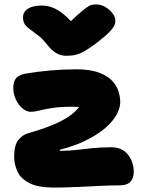

<svg xmlns="http://www.w3.org/2000/svg" viewBox="-20 -837 665 867"><path d="M223 10Q152 10 113 -10Q74 -30 59 -62Q44 -94 44 -130Q44 -181 62.5 -204.5Q81 -228 106 -235Q193 -260 243 -284Q293 -308 319 -333.5Q345 -359 359 -387L401 -336Q387 -343 375.5 -347Q364 -351 347.5 -353Q331 -355 302 -355Q253 -355 217.5 -349.5Q182 -344 158.5 -338Q135 -332 119 -332Q100 -332 81.5 -347.5Q63 -363 51.5 -388Q40 -413 40 -440Q40 -465 50.5 -481Q61 -497 92 -504Q150 -514 209 -519Q268 -524 325 -524Q382 -524 420 -511.5Q458 -499 481 -477.5Q504 -456 513.5 -429Q523 -402 523 -374Q523 -352 507.5 -321.5Q492 -291 455.5 -259Q419 -227 357.5 -198Q296 -169 203 -150L255 -180Q250 -169 249.5 -162.5Q249 -156 253 -156Q291 -156 325.5 -160Q360 -164 398 -168Q436 -172 483 -172Q531 -172 557.5 -139Q584 -106 584 -60Q584 -33 569 -16.5Q554 0 520 0Q480 0 429 2.5Q378 5 324.5 7.5Q271 10 223 10ZM414 -817Q436 -817 455.5 -805.5Q475 -794 488 -777Q501 -760 501 -743Q501 -733 496 -721.5Q491 -710 472.5 -691Q454 -672 411 -639Q383 -619 363 -607Q343 -595 324 -590Q305 -585 280 -585Q254 -585 233.5 -597.5Q213 -610 195 -633Q173 -661 153 -676.5Q133 -692 117.5 -703Q102 -714 93 -726Q84 -738 84 -759Q84 -784 106.5 -798Q129 -812 169 -812Q194 -812 218.5 -802.5Q243 -793 271.5 -769Q300 -745 335 -702L262 -704Q303 -745 328 -767.5Q353 -790 368 -801Q383 -812 393 -814.5Q403 -817 414 -817Z"/></svg>

Font: Shantell Sans ExtraBold
Style: Regular
Weight: 800
Designer: Stephen Nixon, Anya Danilova, Shantell Martin
Foundry: Arrow Type
Version: Version 1.011;[c5ecc13dd]